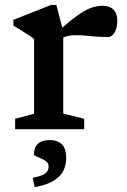

<svg xmlns="http://www.w3.org/2000/svg" viewBox="-20 -525 516 780"><path d="M397.5 -501.5Q425.5 -501.5 441 -485.8Q456.5 -470 456.5 -443Q456.5 -411 445.2 -392.8Q434 -374.5 420 -374.5Q396.5 -374.5 374.5 -376.2Q352.5 -378 330.5 -380Q308.5 -382 286 -382Q273.5 -382 261.8 -380Q250 -378 238.2 -373.5Q226.5 -369 213 -360L198.5 -381Q238.5 -418.5 268 -442Q297.5 -465.5 319.8 -478.5Q342 -491.5 360.5 -496.5Q379 -501.5 397.5 -501.5ZM237 -397V-63.5L322 -42.5V0H41.5V-42.5L118.5 -63V-366.5Q112 -372 99.2 -380.5Q86.5 -389 69.8 -399.2Q53 -409.5 34.5 -421V-444.5L187.5 -505H209ZM113 197.5Q152 189.5 164.8 179Q177.5 168.5 177.5 151.5Q177.5 139 168.5 131.5Q159.5 124 147.8 119.2Q136 114.5 127 110.2Q118 106 118 101Q118 74 134 59Q150 44 183 44Q213 44 231 61Q249 78 249 117.5Q249 142.5 238.8 165.8Q228.5 189 201 207.2Q173.5 225.5 121 235.5Z"/></svg>

Font: Newsreader 9pt Medium
Style: Regular
Weight: 500
Designer: Hugues Gentile
Foundry: Production Type
Version: Version 1.003